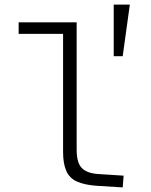

<svg xmlns="http://www.w3.org/2000/svg" viewBox="-20 -807 654 834"><path d="M61 -710H287V-660H61ZM254 -147V-710H313V-156Q313 -100 335.5 -77Q358 -54 408 -51L517 -44L513 7L399 0Q346 -4 314 -18.5Q282 -33 268 -64.5Q254 -96 254 -147ZM474 -563V-787H544L513 -563Z"/></svg>

Font: Intel One Mono Light
Style: Regular
Weight: 300
Monospace: yes
Designer: Fred Shallcrass
Foundry: Frere-Jones Type LLC
Version: Version 1.004